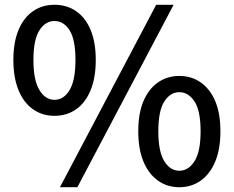

<svg xmlns="http://www.w3.org/2000/svg" viewBox="-20 -770 979 804"><path d="M208 -285Q157 -285 118 -312.5Q79 -340 57.5 -392.5Q36 -445 36 -519Q36 -593 57.5 -644.5Q79 -696 118 -723Q157 -750 208 -750Q260 -750 299 -723Q338 -696 359.5 -644.5Q381 -593 381 -519Q381 -445 359.5 -392.5Q338 -340 299 -312.5Q260 -285 208 -285ZM208 -352Q247 -352 271.5 -393Q296 -434 296 -519Q296 -604 271.5 -643Q247 -682 208 -682Q170 -682 145 -643Q120 -604 120 -519Q120 -434 145 -393Q170 -352 208 -352ZM231 14 634 -750H707L304 14ZM731 14Q680 14 641 -14Q602 -42 580.5 -94Q559 -146 559 -220Q559 -295 580.5 -346Q602 -397 641 -424.5Q680 -452 731 -452Q782 -452 821 -424.5Q860 -397 881.5 -346Q903 -295 903 -220Q903 -146 881.5 -94Q860 -42 821 -14Q782 14 731 14ZM731 -55Q769 -55 794.5 -95Q820 -135 820 -220Q820 -306 794.5 -345Q769 -384 731 -384Q693 -384 668 -345Q643 -306 643 -220Q643 -135 668 -95Q693 -55 731 -55Z"/></svg>

Font: Noto Sans KR Medium
Style: Regular
Weight: 500
Designer: Ryoko NISHIZUKA  (kana, bopomofo & ideographs); Paul D. Hunt (Latin, Greek & Cyrillic); Sandoll Communications , Soo-you
Foundry: Adobe
Version: Version 2.004-H2;hotconv 1.0.118;makeotfexe 2.5.65603